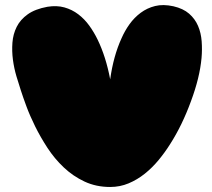

<svg xmlns="http://www.w3.org/2000/svg" viewBox="-20 -740 846 765"><path d="M419 -424Q432 -517 464 -587Q477 -617 496 -643.5Q515 -670 540.5 -689Q566 -708 598 -716Q630 -724 671 -715Q710 -706 733.5 -685.5Q757 -665 769 -637Q781 -609 783.5 -575.5Q786 -542 783 -509Q776 -431 741 -337Q706 -241 658 -166Q638 -134 612.5 -103Q587 -72 557 -48Q527 -24 492.5 -9.5Q458 5 419 5Q363 5 317 -16.5Q271 -38 234 -73Q197 -108 169 -151Q141 -194 120 -236.5Q99 -279 85 -317Q71 -355 63 -380Q55 -404 45.5 -436Q36 -468 31.5 -502Q27 -536 29.5 -570Q32 -604 46.5 -633Q61 -662 90.5 -683Q120 -704 169 -713Q206 -719 236.5 -710.5Q267 -702 292 -683Q317 -664 336 -637.5Q355 -611 369 -582Q402 -514 419 -424Z"/></svg>

Font: Sniglet
Style: ExtraBold
Weight: 800
Version: Version 2.000; ttfautohint (v0.95) -l 8 -r 50 -G 200 -x 14 -